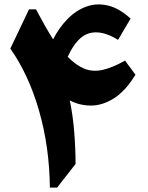

<svg xmlns="http://www.w3.org/2000/svg" viewBox="-20 -852 670 872"><path d="M573.2 -767.6 516.1 -670.9Q442.4 -716.8 385.7 -701.2Q329.1 -685.5 287.6 -593.8Q326.7 -554.2 364 -539.6Q401.4 -524.9 445.3 -534.4Q489.3 -543.9 547.9 -576.7L595.2 -512.7Q549.8 -438.5 497.6 -405.5Q445.3 -372.6 393.3 -372.6Q341.3 -372.6 296.9 -396Q311 -329.1 317.1 -252.7Q323.2 -176.3 323.2 -107.4L239.3 0H206.5Q204.6 -184.6 157.5 -348.6Q110.4 -512.7 26.9 -631.3L111.8 -809.6H143.6Q165 -769.5 181.6 -739.7Q198.2 -710 221.2 -673.3Q248.5 -727.1 287.1 -766.1Q325.7 -805.2 372.1 -822Q418.5 -838.9 469.5 -827.1Q520.5 -815.4 573.2 -767.6Z"/></svg>

Font: Pinar-DS4-FD ExtraBold
Style: Regular
Weight: 800
Designer: Amin Abedi
Version: Version 3.000